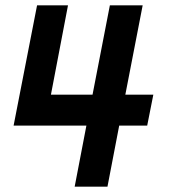

<svg xmlns="http://www.w3.org/2000/svg" viewBox="-20 -700 637 720"><path d="M119 -680H235L171 -345H327L392 -680H515L450 -345H555L532 -229H427L383 0H260L304 -229H31Z"/></svg>

Font: Teachers SemiBold
Style: Italic
Weight: 600
Designer: Alfredo Marco Pradil & Chank Diesel
Version: Version 0.009